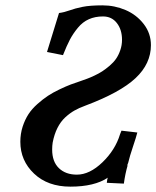

<svg xmlns="http://www.w3.org/2000/svg" viewBox="-20 -678 578 710"><path d="M378.9 -21Q329.1 12.2 240.2 12.2Q156.7 12.2 106 -35.9Q55.2 -84 55.2 -153.8Q55.2 -183.1 63.7 -209.5Q72.3 -235.8 85.2 -255.6Q98.1 -275.4 118.2 -293.2Q138.2 -311 157 -323.5Q175.8 -335.9 200 -347.4Q224.1 -358.9 241.5 -365.5Q258.8 -372.1 279.8 -378.9Q292.5 -383.3 302.5 -387Q312.5 -390.6 329.1 -398.4Q345.7 -406.2 358.2 -414.3Q370.6 -422.4 385.3 -434.8Q399.9 -447.3 409.2 -460.7Q418.5 -474.1 424.8 -492.4Q431.2 -510.7 431.2 -530.8Q431.2 -568.4 412.1 -592.8Q393.1 -617.2 360.8 -617.2Q331.5 -617.2 308.6 -606.9Q285.6 -596.7 268.1 -575.4Q250.5 -554.2 238.5 -531.5Q226.6 -508.8 212.9 -474.1L153.8 -485.8L198.2 -629.9Q217.3 -632.3 237.3 -639.6Q257.3 -647 285.2 -652.6Q313 -658.2 358.9 -658.2Q403.8 -658.2 444.3 -640.9Q484.9 -623.5 511.5 -589.1Q538.1 -554.7 538.1 -511.2Q538.1 -442.4 481.4 -389.2Q424.8 -335.9 294.9 -287.1Q272 -278.8 254.9 -269Q237.8 -259.3 220.9 -243.7Q204.1 -228 192.4 -204.8Q180.7 -181.6 174.8 -150.9Q172.9 -139.2 172.9 -125Q172.9 -80.1 197.8 -56.2Q222.7 -32.2 264.2 -32.2Q311.5 -32.2 358.9 -77.9Q406.2 -123.5 423.8 -181.2L429.2 -194.8L487.8 -188Q483.9 -171.9 471.7 -135.7Q459.5 -99.6 454.1 -76.2Q454.1 -75.7 452.1 -71Q450.2 -66.4 450.2 -65.9L452.1 -66.9Q442.9 -35.2 438 1L375 -2Q376.5 -17.6 378.9 -21Z"/></svg>

Font: Linux Libertine
Style: Bold Italic
Weight: 700
Italic angle: -11.5°
Designer: Philipp H. Poll
Foundry: Philipp H. Poll
Version: Version 4.0.5